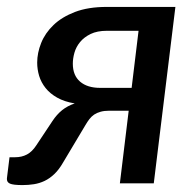

<svg xmlns="http://www.w3.org/2000/svg" viewBox="-37 -530 563 555"><path d="M363.5 -441H272Q244 -441 225 -431.8Q206 -422.5 194.5 -408.5Q183 -394.5 178.2 -377.8Q173.5 -361 173.5 -346Q173.5 -312 194.5 -294Q215.5 -276 252.5 -276H343.5ZM470 -510 407.5 0H309.5L335 -210H279.5Q264.5 -210 253.8 -207Q243 -204 235.2 -198.8Q227.5 -193.5 221.5 -185.8Q215.5 -178 210 -168.5L145.5 -60.5Q133.5 -39.5 120 -26.8Q106.5 -14 91.8 -7Q77 0 61 2.5Q45 5 28 5Q1.5 5 -8.2 0.8Q-18 -3.5 -17 -14.5L-9.5 -75.5H7Q26 -75.5 41 -83.5Q56 -91.5 68 -110L114.5 -180Q127 -199 142.5 -211.5Q158 -224 179 -231Q149 -236 128.2 -247.8Q107.5 -259.5 94.8 -275.5Q82 -291.5 76.2 -310.5Q70.5 -329.5 70.5 -349Q70.5 -377 82 -405.8Q93.5 -434.5 117.8 -457.8Q142 -481 180 -495.5Q218 -510 271.5 -510Z"/></svg>

Font: Lato SemiBold
Style: Italic
Weight: 600
Italic angle: -7°
Designer: Lukasz Dziedzic with Adam Twardoch and Botio Nikoltchev
Foundry: tyPoland Lukasz Dziedzic
Version: Version 2.015; 2015-08-06; http://www.latofonts.com/